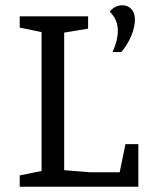

<svg xmlns="http://www.w3.org/2000/svg" viewBox="-20 -710 563 730"><path d="M55 0V-43L138 -60V-588L55 -605V-648H315V-601L224 -586V-63L322 -55H435L457 -162H506V0ZM408 -512Q418 -534 423 -554.5Q428 -575 428 -593Q428 -615 420.5 -632.5Q413 -650 397 -666Q407 -678 419.5 -684Q432 -690 445 -690Q466 -690 479.5 -675.5Q493 -661 493 -636Q493 -607 479 -573.5Q465 -540 441 -512Z"/></svg>

Font: Faustina Light
Style: Regular
Weight: 400
Version: Version 1.200